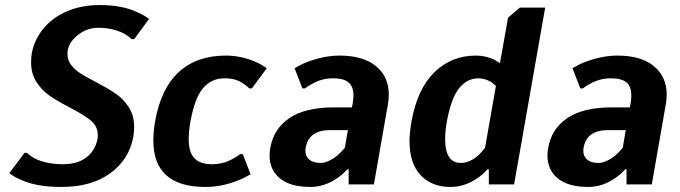

<svg xmlns="http://www.w3.org/2000/svg" viewBox="-20 -730 2690 760"><path d="M66 -17Q34 -30 17 -45L77 -125H87Q99 -113 119 -102Q165 -80 229 -80Q287 -80 322 -107Q357 -134 366 -180Q367 -185 367 -195Q367 -230 340 -252.5Q313 -275 257 -304Q207 -330 176.5 -351Q146 -372 124.5 -405Q103 -438 103 -484Q103 -501 106 -520Q116 -573 151.5 -616.5Q187 -660 244.5 -685Q302 -710 375 -710Q463 -710 523 -682Q549 -671 570 -655L511 -575H501Q490 -586 471 -597Q427 -620 369 -620Q325 -620 289.5 -592.5Q254 -565 248 -530Q247 -525 247 -516Q247 -492 261.5 -473Q276 -454 297 -440.5Q318 -427 358 -406Q406 -381 437 -360Q468 -339 489.5 -306Q511 -273 511 -227Q511 -210 508 -190Q492 -100 417.5 -45Q343 10 223 10Q125 10 66 -17Z M587 -174Q587 -212 594 -250Q617 -380 688 -445Q759 -510 874 -510Q934 -510 992 -485Q1011 -477 1036 -460L977 -380H967Q957 -390 942 -400Q913 -420 869 -420Q817 -420 784 -381.5Q751 -343 734 -250Q727 -212 727 -179Q727 -126 750 -103Q773 -80 819 -80Q863 -80 899 -100Q917 -109 931 -120H941L972 -40Q942 -23 920 -15Q858 10 793 10Q587 10 587 -174Z M1047 -115Q1047 -130 1050 -145Q1063 -220 1125.5 -262.5Q1188 -305 1303 -305H1373L1376 -320Q1379 -338 1379 -352Q1379 -388 1359.5 -404Q1340 -420 1299 -420Q1255 -420 1219 -400Q1201 -391 1187 -380H1177L1146 -460Q1173 -476 1197 -485Q1264 -510 1324 -510Q1418 -510 1468.5 -468Q1519 -426 1519 -356Q1519 -338 1516 -320L1460 0H1360V-60H1355Q1335 -38 1315 -25Q1265 10 1208 10Q1130 10 1088.5 -23.5Q1047 -57 1047 -115ZM1316 -115Q1329 -126 1345 -145L1357 -215H1287Q1202 -215 1190 -145Q1189 -141 1189 -132Q1189 -111 1204.5 -98Q1220 -85 1249 -85Q1278 -85 1316 -115Z M1601 -172Q1601 -204 1609 -250Q1632 -378 1699.5 -444Q1767 -510 1864 -510Q1900 -510 1934 -495Q1952 -485 1959 -480L1991 -660L2038 -700H2138L2015 0H1915V-60H1910Q1890 -38 1870 -25Q1820 10 1763 10Q1689 10 1645 -36.5Q1601 -83 1601 -172ZM1873 -115Q1888 -129 1900 -145L1943 -390Q1935 -397 1925 -405Q1899 -420 1874 -420Q1829 -420 1797.5 -381Q1766 -342 1749 -250Q1742 -212 1742 -179Q1742 -85 1804 -85Q1839 -85 1873 -115Z M2147 -115Q2147 -130 2150 -145Q2163 -220 2225.5 -262.5Q2288 -305 2403 -305H2473L2476 -320Q2479 -338 2479 -352Q2479 -388 2459.5 -404Q2440 -420 2399 -420Q2355 -420 2319 -400Q2301 -391 2287 -380H2277L2246 -460Q2273 -476 2297 -485Q2364 -510 2424 -510Q2518 -510 2568.5 -468Q2619 -426 2619 -356Q2619 -338 2616 -320L2560 0H2460V-60H2455Q2435 -38 2415 -25Q2365 10 2308 10Q2230 10 2188.5 -23.5Q2147 -57 2147 -115ZM2416 -115Q2429 -126 2445 -145L2457 -215H2387Q2302 -215 2290 -145Q2289 -141 2289 -132Q2289 -111 2304.5 -98Q2320 -85 2349 -85Q2378 -85 2416 -115Z"/></svg>

Font: Scada
Style: Bold Italic
Weight: 700
Italic angle: -10°
Version: Version 4.000